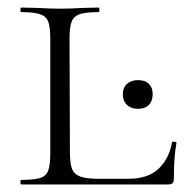

<svg xmlns="http://www.w3.org/2000/svg" viewBox="-20 -488 502 508"><path d="M240 -15H320Q371 -15 399 -41Q427 -67 435 -111Q435 -113 439 -113Q447 -113 447 -110Q440 -74 440 -15Q440 -7 436.5 -3.5Q433 0 425 0H36Q34 0 34 -6Q34 -12 36 -12Q70 -12 86 -17Q102 -22 107.5 -36.5Q113 -51 113 -81V-387Q113 -417 107.5 -431Q102 -445 86 -450.5Q70 -456 36 -456Q34 -456 34 -462Q34 -468 36 -468L80 -467Q116 -465 138 -465Q163 -465 199 -467L241 -468Q243 -468 243 -462Q243 -456 241 -456Q207 -456 191 -450.5Q175 -445 169.5 -430.5Q164 -416 164 -386L165 -85Q165 -56 170.5 -41.5Q176 -27 192 -21Q208 -15 240 -15ZM305 -239Q305 -256 316 -266Q327 -276 345 -276Q364 -276 374 -266Q384 -256 384 -239Q384 -221 374 -210.5Q364 -200 345 -200Q327 -200 316 -210.5Q305 -221 305 -239Z"/></svg>

Font: Cormorant SC Light
Style: Regular
Weight: 300
Designer: Christian Thalmann (Catharsis Fonts)
Foundry: Catharsis Fonts
Version: Version 4.000